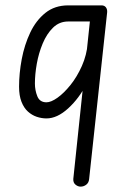

<svg xmlns="http://www.w3.org/2000/svg" viewBox="-20 -695 461 715"><path d="M280 0Q270 0 261 -7.5Q252 -15 253 -29L321 -675H358Q369 -675 374.5 -667.5Q380 -660 379 -649L312 -29Q311 -15 301.5 -7.5Q292 0 280 0ZM51 -372Q51 -422 61 -475Q71 -528 92.5 -573.5Q114 -619 149 -647Q184 -675 234 -675H358L352 -615H234Q201 -615 177.5 -592Q154 -569 139 -533Q124 -497 117 -457.5Q110 -418 110 -384Q110 -359 119 -336.5Q128 -314 153 -314Q170 -314 194 -331Q218 -348 242.5 -378.5Q267 -409 285 -449.5Q303 -490 307 -536H316L303 -384Q275 -329 234 -291.5Q193 -254 153 -254Q135 -254 117 -260Q99 -266 84 -279.5Q69 -293 60 -316Q51 -339 51 -372Z"/></svg>

Font: Edu NSW ACT Foundation
Style: Regular
Weight: 400
Designer: Tina and Corey Anderson
Foundry: Google for Education
Version: Version 1.003